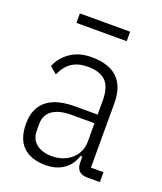

<svg xmlns="http://www.w3.org/2000/svg" viewBox="-132 -778 740 876"><g transform="rotate(20 238.5 -340.0)"><path d="M453 0H392Q374 0 362 -6Q350 -12 344 -24Q338 -36 338 -54V-92L348 -82H329Q316 -38 280.5 -13Q245 12 193 12Q121 12 83 -25Q45 -62 45 -135Q45 -184 65 -217.5Q85 -251 125.5 -268.5Q166 -286 226 -286H338V-354Q338 -419 309.5 -447.5Q281 -476 222 -476Q176 -476 145.5 -456Q115 -436 96 -393L62 -422Q81 -467 122.5 -495Q164 -523 224 -523Q307 -523 349.5 -482.5Q392 -442 392 -360V-48H453ZM338 -244H225Q166 -244 134 -221Q102 -198 102 -155V-123Q102 -80 131 -58Q160 -36 205 -36Q243 -36 273 -51Q303 -66 320.5 -93Q338 -120 338 -154ZM104 -646V-692H348V-646Z"/></g></svg>

Font: IBM Plex Sans Condensed Light
Style: Regular
Weight: 300
Width: 3
Designer: Mike Abbink, Paul van der Laan, Pieter van Rosmalen
Foundry: Bold Monday
Version: Version 3.201